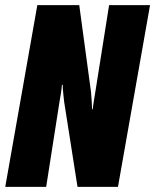

<svg xmlns="http://www.w3.org/2000/svg" viewBox="-61 -731 606 751"><path d="M-40.5 0H119.6L171.9 -334C174.3 -347.2 180.7 -383.3 181.2 -399.4H184.1C184.1 -391.1 185.1 -379.4 186.5 -364.7L189.9 -333L242.2 0H400.4L525.9 -710.9H365.7L312 -372.1L306.6 -338.9C304.2 -323.7 302.2 -312 301.8 -303.7H299.3C298.8 -320.8 296.4 -356.9 294.9 -372.1L249 -710.9H85Z"/></svg>

Font: Roboto Flex Super Cond Black
Style: Italic
Weight: 900
Width: 3
Italic angle: -10°
Designer: Berlow after Robertson
Foundry: Google
Version: Version 3.200;Glyphs 3.3 (3311)